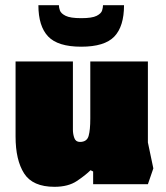

<svg xmlns="http://www.w3.org/2000/svg" viewBox="-20 -710 641 740"><path d="M190 10Q106 10 73 -41.5Q40 -93 40 -184V-473H261V-210Q261 -193 266.5 -178Q272 -163 288 -163Q315 -163 321.5 -186Q328 -209 328 -253V-473H550V-161L571 -61L550 0H339V-49L329 -54Q310 -35 276.5 -12.5Q243 10 190 10ZM293 -530Q203 -530 165.5 -569.5Q128 -609 128 -690H207Q207 -681 211 -669.5Q215 -658 233 -649Q251 -640 293 -640Q335 -640 352.5 -649Q370 -658 373.5 -669.5Q377 -681 377 -690H458Q458 -608 420.5 -569Q383 -530 293 -530Z"/></svg>

Font: Rowdies
Style: Bold
Weight: 700
Designer: Jaikishan Patel
Version: Version 1.000; ttfautohint (v1.8.3)